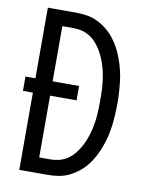

<svg xmlns="http://www.w3.org/2000/svg" viewBox="-83 -796 666 857"><g transform="rotate(10 250.0 -367.5)"><path d="M64 0V-350H19V-415H64V-735H192Q217 -735 242 -731Q267 -727 289.5 -716Q312 -705 332 -689Q352 -673 367.5 -653Q383 -633 394.5 -611Q406 -589 414.5 -565.5Q423 -542 429 -517.5Q435 -493 438 -468Q441 -443 442.5 -418Q444 -393 444 -368Q444 -342 442.5 -317Q441 -292 438 -267Q435 -242 429 -217.5Q423 -193 414.5 -169.5Q406 -146 394.5 -124Q383 -102 367.5 -82Q352 -62 332 -46Q312 -30 289.5 -19Q267 -8 242 -4Q217 0 192 0ZM192 -70Q212 -70 230.5 -74.5Q249 -79 265.5 -89Q282 -99 295 -113.5Q308 -128 318 -144.5Q328 -161 335.5 -178.5Q343 -196 348.5 -214.5Q354 -233 357.5 -252Q361 -271 363 -290.5Q365 -310 365.5 -329Q366 -348 366 -368Q366 -387 365.5 -406Q365 -425 363 -444.5Q361 -464 357.5 -483Q354 -502 348.5 -520.5Q343 -539 335.5 -556.5Q328 -574 318 -590.5Q308 -607 295 -621.5Q282 -636 265.5 -646Q249 -656 230.5 -660.5Q212 -665 192 -665H142V-415H262V-350H142V-70Z"/></g></svg>

Font: Zed Mono
Style: Regular
Weight: 400
Monospace: yes
Designer: Belleve Invis
Foundry: Belleve Invis
Version: Version 1.0.0; ttfautohint (v1.8.4)